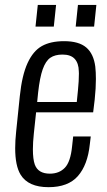

<svg xmlns="http://www.w3.org/2000/svg" viewBox="-20 -755 435 784"><path d="M125 -646.5 134.3 -734.9H209L199.7 -646.5ZM289.1 -646.5 298.3 -734.9H373.5L364.3 -646.5ZM178.2 9.3Q95.2 9.3 64 -42Q42 -78.1 42 -149.9Q42 -180.7 45.9 -217.3L61 -363.3Q69.8 -447.8 92.5 -497.3Q115.2 -546.9 150.9 -566.9Q186.5 -586.9 241.7 -586.9Q301.8 -586.9 332 -561.3Q362.3 -535.6 369.1 -482.9Q371.6 -460.4 371.6 -432.6Q371.6 -395 366.7 -348.6L360.4 -296.4H127.4L118.2 -210Q114.3 -173.3 114.3 -145.5Q114.3 -105 122.1 -83Q135.7 -45.9 183.6 -45.9Q221.7 -45.9 244.9 -70.1Q268.1 -94.2 274.4 -157.7L278.8 -197.8H350.6L346.7 -165.5Q337.9 -81.5 298.1 -36.1Q258.3 9.3 178.2 9.3ZM131.8 -338.4H293.5L298.3 -386.2Q302.2 -425.3 302.2 -454.6Q302.2 -459.5 301.8 -463.9Q301.3 -496.6 285.2 -514.4Q269 -532.2 235.4 -532.2Q204.1 -532.2 185.3 -519Q166.5 -505.9 154.5 -472.4Q142.6 -439 135.7 -377.4Z"/></svg>

Font: Oswald
Style: Light
Weight: 300
Designer: Vernon Adams
Foundry: Vernon Adams
Version: 3.0; ttfautohint (v0.95.6-bc232) -l 8 -r 50 -G 200 -x 0 -w "